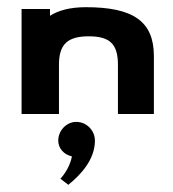

<svg xmlns="http://www.w3.org/2000/svg" viewBox="-20 -317 481 534"><path d="M144 0V-137C144 -194 168 -216 227 -216C286 -216 308 -194 308 -137V0H408V-161C408 -258 350 -297 219 -297C175 -297 142 -288 119 -273V-292H40V0ZM192 22C165 22 142 46 142 74C142 96 158 113 180 118C173 155 148 180 148 180L170 197C206 168 244 126 244 74C244 46 221 22 192 22Z"/></svg>

Font: Hussar Tani
Style: Bold
Weight: 700
Foundry: Cannot Into Space Fonts
Version: Version 0.92